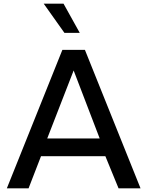

<svg xmlns="http://www.w3.org/2000/svg" viewBox="-20 -1020 798 1040"><path d="M329.1 -841.8 216.8 -1000H324.2L412.1 -841.8ZM550.8 -173.8H202.1L134.8 0H17.1L317.9 -750H439.9L741.2 0H622.1ZM520 -270 378.9 -638.2 235.8 -270Z"/></svg>

Font: Oakes Grotesk
Style: Medium
Weight: 500
Designer: Samuel Oakes
Foundry: Samuel Oakes
Version: Version 1.0 | wf-rip DC20170320